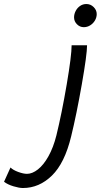

<svg xmlns="http://www.w3.org/2000/svg" viewBox="-176 -713 503 960"><path d="M179.7 -30.8Q147.5 102.5 83.7 164.8Q20 227.1 -61.5 227.1Q-80.1 227.1 -108.6 218.5Q-137.2 210 -155.8 195.8L-123.5 124.5Q-110.8 137.2 -85 146.7Q-59.1 156.2 -41 156.2Q-14.6 156.2 13.7 134Q42 111.8 66.4 68.1Q90.8 24.4 106 -36.1Q132.8 -145.5 157.5 -290.3Q182.1 -435.1 182.1 -486.8H259.3Q259.3 -440.9 232.9 -290.5Q206.5 -140.1 179.7 -30.8ZM255.9 -692.9Q276.9 -692.9 292.2 -677.7Q307.6 -662.6 307.6 -642.6Q307.6 -626 298.8 -610.8Q290 -595.7 275.1 -586.4Q260.3 -577.1 243.2 -577.1Q223.1 -577.1 208.7 -591.8Q194.3 -606.4 194.3 -626Q194.3 -642.6 202.4 -658.2Q210.4 -673.8 224.4 -683.3Q238.3 -692.9 255.9 -692.9Z"/></svg>

Font: Lesson One Light
Style: Italic
Weight: 300
Italic angle: -14°
Designer: But Ko, Victor Gaultney, Annie Olsen, Julie Remington, Don Collingsworth, Eric Hays, Becca Hirsbrunner
Version: Version 1.100